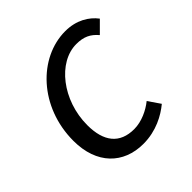

<svg xmlns="http://www.w3.org/2000/svg" viewBox="-145 -605 725 725"><g transform="rotate(-45 217.5 -243.0)"><path d="M216 12C285 12 338 -18 372 -46L339 -94C312 -72 271 -52 231 -52C154 -52 116 -100 116 -188C116 -321 206 -434 303 -434C343 -434 367 -422 390 -395L434 -439C409 -472 367 -498 308 -498C167 -498 37 -364 37 -183C37 -59 110 12 216 12Z"/></g></svg>

Font: Source Sans Pro
Style: Italic
Weight: 400
Italic angle: -11°
Designer: Paul D. Hunt
Foundry: Adobe Systems Incorporated
Version: Version 3.006;hotconv 1.0.111;makeotfexe 2.5.65597